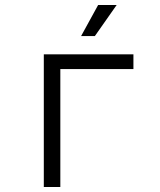

<svg xmlns="http://www.w3.org/2000/svg" viewBox="-20 -747 640 767"><path d="M155 0V-530H513V-471H221V0ZM304 -603 372 -727H446L359 -603Z"/></svg>

Font: Geist Mono Light
Style: Regular
Weight: 300
Monospace: yes
Designer: Basement.studio, Andrés Briganti, Mateo Zaragoza
Foundry: Basement.studio, Vercel, Andrés Briganti, Guido Ferreyra, Mateo Zaragoza
Version: Version 1.500; ttfautohint (v1.8.4.7-5d5b)